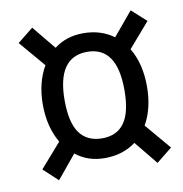

<svg xmlns="http://www.w3.org/2000/svg" viewBox="-63 -649 586 616"><g transform="rotate(-10 230.0 -341.5)"><path d="M453.1 -133.8 401.9 -92.8 339.8 -168.9Q297.4 -137.2 238.8 -137.2Q183.1 -137.2 144 -168.9L81.1 -92.8L34.2 -136.2L103 -214.8Q71.8 -268.1 71.8 -340.8Q71.8 -411.1 102.1 -463.9L29.8 -548.8L81.1 -589.8L144 -513.2Q183.6 -543.9 238.8 -543.9Q296.4 -543.9 337.9 -513.2L401.9 -589.8L449.2 -546.9L379.9 -466.8Q411.1 -415 411.1 -340.8Q411.1 -269 381.8 -217.8ZM241.2 -201.2Q289.6 -201.2 313.7 -235.4Q337.9 -269.5 337.9 -341.8Q337.9 -482.9 241.2 -482.9Q143.1 -482.9 143.1 -341.8Q143.1 -269.5 167.7 -235.4Q192.4 -201.2 241.2 -201.2Z"/></g></svg>

Font: Fira Sans Compressed Book
Style: Italic
Weight: 350
Width: 3
Italic angle: -8°
Designer: Carrois Corporate & Edenspiekermann AG
Foundry: Carrois Corporate GbR & Edenspiekermann AG
Version: Version 4.203;PS 004.203;hotconv 1.0.88;makeotf.lib2.5.64775